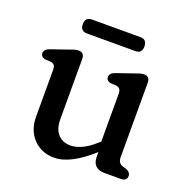

<svg xmlns="http://www.w3.org/2000/svg" viewBox="-117 -739 843 861"><g transform="rotate(20 305.0 -308.0)"><path d="M92 -133V-354Q92 -370.5 86.8 -377.2Q81.5 -384 71.5 -386L40.5 -388Q21 -393.5 21 -410Q21 -428.5 46.5 -437.5L122 -463.5Q136.5 -469 148.2 -472.8Q160 -476.5 170 -476.5Q198 -476.5 198 -446.5V-159Q198 -112.5 220.5 -88Q243 -63.5 280 -63.5Q306 -63.5 335 -77Q364 -90.5 396.5 -120L405 -127V-354Q405 -370.5 399.5 -377.2Q394 -384 384 -386L353 -388Q333.5 -393.5 333.5 -410Q333.5 -428.5 359 -437.5L434.5 -463.5Q449.5 -469 461 -472.8Q472.5 -476.5 483 -476.5Q510.5 -476.5 510.5 -446.5V-93.5Q510.5 -76 516.8 -67.5Q523 -59 533.5 -55.5L551.5 -50.5Q573 -41.5 573 -24.5Q573 0 544 0H464.5Q438.5 0 423.8 -14.2Q409 -28.5 409 -57V-79Q307 13 230.5 13Q170 13 131 -27.2Q92 -67.5 92 -133ZM147 -594Q147 -627.5 178.5 -627.5H410Q441 -627.5 441 -594.5Q441 -561 410 -561H178.5Q147 -561 147 -594Z"/></g></svg>

Font: Fraunces 9pt SuperSoft
Style: Regular
Weight: 400
Version: Version 1.000;[b76b70a41]